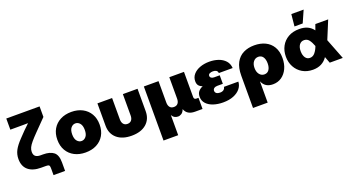

<svg xmlns="http://www.w3.org/2000/svg" viewBox="-57 -1467 4404 2402"><g transform="rotate(-20 2145.0 -266.0)"><path d="M366.7 140.1V56.6Q366.7 30.8 363 18.8Q359.4 6.8 347.2 3.4Q335 0 308.6 0H252Q143.1 0 82.8 -50.5Q22.5 -101.1 22.5 -197.8Q22.5 -261.2 50.8 -314.2Q79.1 -367.2 141.6 -432.1L214.4 -507.8Q243.7 -538.1 289.1 -580.1Q258.8 -579.6 228.3 -579.3Q197.8 -579.1 167.5 -579.1H53.2V-727.5H496.6V-587.4L349.1 -437Q297.9 -384.8 267.1 -348.4Q236.3 -312 222.9 -283.7Q209.5 -255.4 209.5 -225.6Q209.5 -185.1 232.2 -166.7Q254.9 -148.4 297.9 -148.4H331.1Q424.3 -148.4 472.4 -110.1Q520.5 -71.8 520.5 26.4V140.1Z M843.8 11.7Q760.3 11.7 696.8 -21.2Q633.3 -54.2 597.9 -114.7Q562.5 -175.3 562.5 -257.8Q562.5 -340.3 597.9 -400.6Q633.3 -460.9 696.8 -494.1Q760.3 -527.3 843.8 -527.3Q927.7 -527.3 991 -494.1Q1054.2 -460.9 1089.6 -400.6Q1125 -340.3 1125 -257.8Q1125 -175.3 1089.6 -114.7Q1054.2 -54.2 991 -21.2Q927.7 11.7 843.8 11.7ZM843.8 -140.6Q878.4 -140.6 903.1 -170.2Q927.7 -199.7 927.7 -257.8Q927.7 -315.9 903.1 -345.5Q878.4 -375 843.8 -375Q809.1 -375 784.4 -345.5Q759.8 -315.9 759.8 -257.8Q759.8 -199.7 784.4 -170.2Q809.1 -140.6 843.8 -140.6Z M1456.5 11.7Q1331.5 11.7 1260.5 -50Q1189.5 -111.8 1189.5 -217.8V-515.6H1384.8V-230.5Q1384.8 -191.4 1403.3 -168.5Q1421.9 -145.5 1456.5 -145.5Q1491.2 -145.5 1509.8 -168.5Q1528.3 -191.4 1528.3 -230.5V-515.6H1723.6V-217.8Q1723.6 -111.8 1652.6 -50Q1581.5 11.7 1456.5 11.7Z M1807.6 204.1V-515.6H2002.9V-230.5Q2002.9 -190.9 2021 -168.2Q2039.1 -145.5 2074.7 -145.5Q2110.4 -145.5 2128.4 -168.2Q2146.5 -190.9 2146.5 -230.5V-515.6H2341.8V-180.7Q2341.8 -148.4 2373 -148.4H2401.4V0H2301.8Q2195.8 0 2166.5 -83.5Q2152.8 -45.9 2130.1 -30.8Q2107.4 -15.6 2082.5 -15.6Q2059.6 -15.6 2038.8 -26.4Q2018.1 -37.1 2002.9 -63.5V204.1Z M2673.8 11.7Q2603.5 11.7 2545.7 -7.3Q2487.8 -26.4 2453.4 -63.7Q2418.9 -101.1 2418.9 -154.8Q2418.9 -199.2 2441.7 -225.8Q2464.4 -252.4 2501 -267.1Q2468.8 -277.3 2451.2 -298.3Q2433.6 -319.3 2433.6 -356.4Q2433.6 -408.7 2466.6 -447Q2499.5 -485.4 2555.7 -506.3Q2611.8 -527.3 2680.7 -527.3Q2746.1 -527.3 2801.5 -508.1Q2856.9 -488.8 2891.8 -450Q2926.8 -411.1 2930.7 -352.5H2746.6Q2744.6 -376.5 2727.8 -387.5Q2710.9 -398.4 2683.6 -398.4Q2658.2 -398.4 2639.6 -389.2Q2621.1 -379.9 2621.1 -359.9Q2621.1 -343.3 2635.3 -332.8Q2649.4 -322.3 2673.8 -322.3H2747.6V-209H2674.8Q2647.9 -209 2631.1 -197Q2614.3 -185.1 2614.3 -163.6Q2614.3 -142.1 2631.3 -129.6Q2648.4 -117.2 2677.7 -117.2Q2708.5 -117.2 2726.6 -130.9Q2744.6 -144.5 2747.6 -168.5H2939.5Q2937.5 -117.7 2904.8 -76.9Q2872.1 -36.1 2813.5 -12.2Q2754.9 11.7 2673.8 11.7Z M2999 204.1V-224.6Q2999 -331.1 3034.9 -397.7Q3070.8 -464.4 3133.8 -495.8Q3196.8 -527.3 3279.3 -527.3Q3361.8 -527.3 3424.8 -497.1Q3487.8 -466.8 3523.7 -407Q3559.6 -347.2 3559.6 -258.3Q3559.6 -179.2 3531.2 -118.4Q3502.9 -57.6 3452.9 -22.9Q3402.8 11.7 3337.4 11.7Q3232.4 11.7 3196.3 -76.2H3194.3V204.1ZM3278.8 -141.6Q3318.8 -141.6 3340.6 -173.6Q3362.3 -205.6 3362.3 -258.8Q3362.3 -312 3340.6 -343.5Q3318.8 -375 3278.8 -375Q3238.8 -375 3213.1 -343.5Q3187.5 -312 3187.5 -258.8Q3187.5 -205.6 3213.1 -173.6Q3238.8 -141.6 3278.8 -141.6Z M3870.1 11.7Q3790.5 11.7 3730.7 -23.7Q3670.9 -59.1 3637.7 -120.1Q3604.5 -181.2 3604.5 -256.8Q3604.5 -334.5 3637.5 -395.3Q3670.4 -456.1 3731.7 -491.2Q3793 -526.4 3877.9 -526.4Q3943.8 -526.4 3989.3 -504.2Q4034.7 -481.9 4064 -441.4L4090.8 -515.6H4261.7L4162.1 -274.4L4268.6 0H4094.7L4062.5 -85.9Q3997.1 11.7 3870.1 11.7ZM3997.6 -257.3 3997.1 -258.8Q3977.5 -311.5 3952.9 -343.3Q3928.2 -375 3887.7 -375Q3848.1 -375 3825 -344Q3801.8 -313 3801.8 -259.8Q3801.8 -205.1 3824 -172.9Q3846.2 -140.6 3883.8 -140.6Q3924.3 -140.6 3952.1 -174.6Q3980 -208.5 3997.1 -255.9ZM3835.4 -576.7 3851.1 -735.8H4015.1L3944.8 -576.7Z"/></g></svg>

Font: Inter Display Black
Style: Regular
Weight: 900
Designer: Rasmus Andersson
Foundry: rsms
Version: Version 4.000;git-a52131595